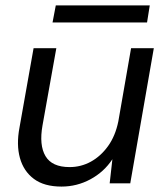

<svg xmlns="http://www.w3.org/2000/svg" viewBox="-20 -677 614 709"><path d="M207 12Q143 12 105 -16.5Q67 -45 53.5 -94Q40 -143 52 -206L104 -499H188L137 -214Q124 -141 148 -100.5Q172 -60 237 -60Q279 -60 315.5 -80Q352 -100 379 -137.5Q406 -175 417 -229L464 -499H548L461 0H385L395 -89Q364 -42 314 -15Q264 12 207 12ZM174 -594 186 -657H533L523 -594Z"/></svg>

Font: DM Sans 20pt
Style: Italic
Weight: 400
Italic angle: -10°
Version: Version 4.004;gftools[0.9.30]